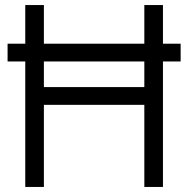

<svg xmlns="http://www.w3.org/2000/svg" viewBox="-20 -740 745 760"><path d="M80 0V-720H153.7V-395.3H551.3V-720H625V0H551.3V-325H153.7V0ZM10 -496.7V-567H695V-496.7Z"/></svg>

Font: Vela Sans GX ExtLt
Style: Regular
Weight: 200
Designer: Principal design: Mikhail Sharanda - project Manrope.
Design modification: Ravid Balaliev
Foundry: Mikhail Sharanda
Version: Version 1.001